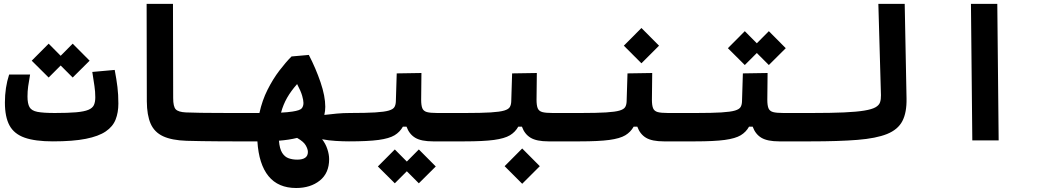

<svg xmlns="http://www.w3.org/2000/svg" viewBox="-20 -713 5313 975"><path d="M248.5 4.9Q158.7 4.9 105.2 -13.9Q51.8 -32.7 28.3 -75.9Q4.9 -119.1 4.9 -192.4Q4.9 -268.6 26.4 -334.5H132.8Q126.5 -298.8 123 -274.2Q119.6 -249.5 119.6 -223.1Q119.6 -187 129.9 -168.9Q140.1 -150.9 169.9 -145Q199.7 -139.2 258.3 -139.2Q326.2 -139.2 366.9 -142.8Q407.7 -146.5 428.7 -155.3Q449.7 -164.1 456.8 -179.4Q463.9 -194.8 463.9 -218.8Q463.9 -247.6 459.7 -275.4Q455.6 -303.2 448.7 -347.7L562.5 -357.9Q571.8 -309.1 576.4 -271Q581.1 -232.9 581.1 -187Q581.1 -141.6 567.1 -106Q553.2 -70.3 517.1 -45.7Q481 -21 416 -8.1Q351.1 4.9 248.5 4.9ZM349.1 -319.3 288.1 -380.4 227.1 -319.3 141.1 -404.8 227.1 -491.2 288.1 -429.7 349.1 -491.2 435.1 -404.8Z M1166 4.9Q1132.8 4.9 1091.1 4.6Q1049.3 4.4 1006.6 3.7Q963.9 2.9 927.7 2Q852.5 -0.5 808.3 -21Q764.2 -41.5 745.1 -84.7Q726.1 -127.9 725.6 -198.2L724.6 -693.4H858.4L859.4 -215.3Q859.4 -171.4 872.6 -157.7Q885.7 -144 923.8 -142.1Q956.5 -140.6 999.8 -140.1Q1043 -139.6 1088.1 -139.4Q1133.3 -139.2 1171.9 -139.2Q1189 -139.2 1197.5 -117.7Q1206.1 -96.2 1206.1 -63.5Q1206.1 -38.6 1196.8 -16.8Q1187.5 4.9 1166 4.9Z M1483.9 241.7Q1392.6 241.7 1343.5 181.4Q1294.4 121.1 1287.1 4.9Q1271 4.9 1253.4 4.9Q1235.4 4.9 1215.8 4.9Q1204.1 4.9 1191.9 4.9Q1179.2 4.9 1166 4.9Q1150.9 4.9 1144.3 -15.1Q1137.7 -35.2 1137.7 -70.8Q1137.7 -98.6 1147.2 -118.9Q1156.7 -139.2 1171.9 -139.2Q1189.5 -139.2 1206.1 -139.2Q1222.7 -139.2 1238.3 -139.2Q1254.4 -139.2 1269 -139.2Q1283.7 -139.2 1297.4 -139.2Q1311.5 -203.6 1338.9 -257.8Q1366.2 -312 1398.7 -354.5Q1431.2 -397 1460.4 -426.3L1548.3 -434.1Q1583.5 -366.2 1607.7 -295.4Q1631.8 -224.6 1631.8 -170.9Q1631.8 -149.4 1627 -129.4Q1657.7 -133.3 1690.4 -136.2Q1723.1 -139.2 1757.8 -139.2Q1782.2 -139.2 1794.4 -120.4Q1806.6 -101.6 1806.6 -72.8Q1806.6 -32.7 1793.9 -13.9Q1781.2 4.9 1752 4.9Q1722.2 4.9 1685.5 2.7Q1648.9 0.5 1615.7 -5.9Q1633.3 16.6 1642.3 43.9Q1651.4 71.3 1651.4 95.2Q1651.4 166 1604 203.9Q1556.6 241.7 1483.9 241.7ZM1488.8 -12.7Q1446.8 -2.4 1396.5 1.5Q1399.9 43 1413.1 63.5Q1426.3 84 1446 90.8Q1465.8 97.7 1489.3 97.7Q1543.5 97.7 1543.5 58.6Q1543.5 44.4 1532.7 25.4Q1522 6.3 1488.8 -12.7ZM1407.2 -141.1Q1440.4 -142.6 1465.3 -146.5Q1503.9 -152.3 1512.5 -163.1Q1521 -173.8 1521 -190.4Q1521 -203.6 1514.4 -226.8Q1507.8 -250 1488.8 -286.1Q1458 -251.5 1438 -216.6Q1418 -181.6 1407.2 -141.1Z M1752 4.9 1757.8 -139.2Q1838.9 -139.2 1885.7 -142.1Q1932.6 -145 1954.6 -151.6Q1976.6 -158.2 1983.2 -169.7Q1989.7 -181.2 1990.2 -198.7L1994.6 -340.3L2120.1 -342.3L2118.7 -206.5Q2118.7 -178.2 2124.5 -163.6Q2130.4 -148.9 2147.7 -144Q2165 -139.2 2200.2 -139.2H2343.8Q2380.4 -139.2 2380.4 -75.7Q2380.4 -34.2 2367.9 -14.6Q2355.5 4.9 2337.9 4.9H2179.2Q2119.1 4.9 2088.6 -13.4Q2058.1 -31.7 2044.4 -69.8H2025.9Q2010.7 -42.5 1983.6 -26.1Q1956.5 -9.8 1902.6 -2.4Q1848.6 4.9 1752 4.9ZM2106.9 217.8 2045.9 156.7 1984.9 217.8 1898.9 132.3 1984.9 45.9 2045.9 107.4 2106.9 45.9 2192.9 132.3Z M2337.9 4.9 2343.8 -139.2Q2424.8 -139.2 2471.7 -142.1Q2518.6 -145 2540.5 -151.6Q2562.5 -158.2 2569.1 -169.7Q2575.7 -181.2 2576.2 -198.7L2580.6 -340.3L2706.1 -342.3L2704.6 -206.5Q2704.6 -178.2 2710.4 -163.6Q2716.3 -148.9 2733.6 -144Q2751 -139.2 2786.1 -139.2H2929.7Q2966.3 -139.2 2966.3 -75.7Q2966.3 -34.2 2953.9 -14.6Q2941.4 4.9 2923.8 4.9H2765.1Q2705.1 4.9 2674.6 -13.4Q2644 -31.7 2630.4 -69.8H2611.8Q2596.7 -42.5 2569.6 -26.1Q2542.5 -9.8 2488.5 -2.4Q2434.6 4.9 2337.9 4.9ZM2631.8 220.2 2542.5 130.9 2631.8 41 2721.2 130.9Z M2923.8 4.9 2929.7 -139.2Q3010.7 -139.2 3057.6 -142.1Q3104.5 -145 3126.5 -151.6Q3148.4 -158.2 3155 -169.7Q3161.6 -181.2 3162.1 -198.7L3166.5 -340.3L3292 -342.3L3290.5 -206.5Q3290.5 -178.2 3296.4 -163.6Q3302.2 -148.9 3319.6 -144Q3336.9 -139.2 3372.1 -139.2H3515.6Q3552.2 -139.2 3552.2 -75.7Q3552.2 -34.2 3539.8 -14.6Q3527.3 4.9 3509.8 4.9H3351.1Q3291 4.9 3260.5 -13.4Q3230 -31.7 3216.3 -69.8H3197.8Q3182.6 -42.5 3155.5 -26.1Q3128.4 -9.8 3074.5 -2.4Q3020.5 4.9 2923.8 4.9ZM3237.3 -391.6 3147.9 -481 3237.3 -570.8 3326.7 -481Z M3509.8 4.9 3515.6 -139.2Q3596.7 -139.2 3643.6 -142.1Q3690.4 -145 3712.4 -151.6Q3734.4 -158.2 3741 -169.7Q3747.6 -181.2 3748 -198.7L3752.4 -340.3L3877.9 -342.3L3876.5 -206.5Q3876.5 -178.2 3882.3 -163.6Q3888.2 -148.9 3905.5 -144Q3922.9 -139.2 3958 -139.2H4101.6Q4138.2 -139.2 4138.2 -75.7Q4138.2 -34.2 4125.7 -14.6Q4113.3 4.9 4095.7 4.9H3937Q3877 4.9 3846.4 -13.4Q3815.9 -31.7 3802.2 -69.8H3783.7Q3768.6 -42.5 3741.5 -26.1Q3714.4 -9.8 3660.4 -2.4Q3606.4 4.9 3509.8 4.9ZM3884.3 -382.8 3823.2 -443.8 3762.2 -382.8 3676.3 -468.3 3762.2 -554.7 3823.2 -493.2 3884.3 -554.7 3970.2 -468.3Z M4095.7 4.9Q4081.5 4.9 4074.5 -12.5Q4067.4 -29.8 4067.4 -70.8Q4067.4 -110.4 4077.1 -124.8Q4086.9 -139.2 4101.6 -139.2Q4200.7 -139.2 4265.6 -142.1Q4330.6 -145 4368.9 -151.4Q4407.2 -157.7 4425.5 -168Q4443.8 -178.2 4449 -193.6Q4454.1 -209 4453.6 -229.5L4440.4 -693.4H4574.2L4583.5 -213.4Q4585 -141.6 4562.3 -98.1Q4539.6 -54.7 4484.4 -32.5Q4429.2 -10.3 4334.2 -2.7Q4239.3 4.9 4095.7 4.9Z M4917.5 0 4910.6 -693.4H5044.4L5051.3 0Z"/></svg>

Font: CaskaydiaMono NF
Style: Bold
Weight: 700
Designer: Aaron Bell
Foundry: Saja Typeworks
Version: Version 2111.001; ttfautohint (v1.8.4);Nerd Fonts 3.1.1